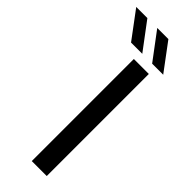

<svg xmlns="http://www.w3.org/2000/svg" viewBox="-347 -779 798 798"><g transform="rotate(45 52.0 -380.0)"><path d="M54.5 0V-600H142.5V0ZM122 -640 32 -760H97.5L187 -640ZM-2 -640 -91.5 -760H-26L64 -640Z"/></g></svg>

Font: Big Shoulders Text Thin Medium
Style: Regular
Weight: 500
Version: Version 2.002